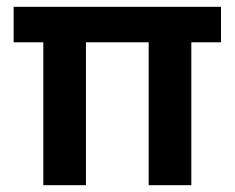

<svg xmlns="http://www.w3.org/2000/svg" viewBox="-20 -543 689 563"><path d="M107 0V-493H232V0ZM416 0V-493H541V0ZM20 -419V-523H628V-419Z"/></svg>

Font: Bricolage Grotesque 20pt SemiBold
Style: Regular
Weight: 600
Version: Version 1.001;gftools[0.9.33.dev8+g029e19f]